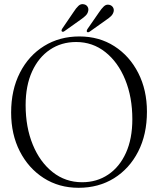

<svg xmlns="http://www.w3.org/2000/svg" viewBox="-20 -883 754 914"><path d="M358 -709.5Q452 -709.5 524.5 -663Q597 -616.5 638.2 -535.5Q679.5 -454.5 679.5 -351.5Q679.5 -243 637.8 -161.5Q596 -80 522.8 -34.5Q449.5 11 354 11Q260.5 11 188 -35.5Q115.5 -82 74.2 -162.8Q33 -243.5 33 -347Q33 -455 74.8 -536.8Q116.5 -618.5 190 -664Q263.5 -709.5 358 -709.5ZM610 -315.5Q610 -420.5 576 -503.8Q542 -587 481.5 -635Q421 -683 342.5 -683Q272 -683 217.8 -646.5Q163.5 -610 132.8 -542.8Q102 -475.5 102 -382.5Q102 -277.5 136 -194.5Q170 -111.5 230.8 -63.5Q291.5 -15.5 371 -15.5Q441 -15.5 495 -51.8Q549 -88 579.5 -155.2Q610 -222.5 610 -315.5ZM330 -825.5Q342 -844.5 353.5 -855.2Q365 -866 379.5 -862.5Q390.5 -860.5 396.5 -851.5Q402.5 -842.5 400 -831Q397.5 -818.5 388.2 -809.2Q379 -800 366 -791L286.5 -734.5Q279 -729 274 -734Q271 -738 276.5 -747ZM450.5 -823Q463 -842 474.5 -852.8Q486 -863.5 500.5 -860Q511.5 -857.5 517.5 -848.5Q523.5 -839.5 521 -828Q518 -815.5 508.5 -806.2Q499 -797 486 -788.5L406.5 -732Q398.5 -727 394 -731.5Q391 -736 396.5 -745Z"/></svg>

Font: Fraunces 144pt S050 Light
Style: Regular
Weight: 300
Version: Version 1.000; ttfautohint (v1.8.3)